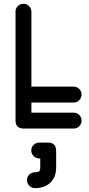

<svg xmlns="http://www.w3.org/2000/svg" viewBox="-20 -679 469 1014"><path d="M368.8 -84Q386.2 -84 398.5 -71.8Q410.8 -59.5 410.8 -42Q410.8 -24.5 398.5 -12.2Q386.2 0 368.8 0H105.5Q62 0 62 -43.5V-617.2Q62 -634.5 74.2 -646.8Q86.5 -659 104 -659Q121.5 -659 133.6 -646.8Q145.8 -634.5 145.8 -617.2V-84ZM368.8 -221.5Q386.2 -221.5 398.5 -209.2Q410.8 -197 410.8 -179.5Q410.8 -162.8 398.5 -150.1Q386.2 -137.5 368.8 -137.5H104Q86.5 -137.5 74.2 -150.1Q62 -162.8 62 -179.5Q62 -197 74.2 -209.2Q86.5 -221.5 104 -221.5ZM164.5 314.5Q147 314.5 134.8 301.9Q122.5 289.2 122.5 272.5Q122.5 255 134.8 242.9Q147 230.8 164.5 230.8Q181.8 230.8 187.1 225.6Q192.5 220.5 192.5 206.2V157.8H187.2Q169.8 157.8 157.5 145.1Q145.2 132.5 145.2 115.8Q145.2 98.5 157.5 86.2Q169.8 74 187.2 74H233Q276.5 74 276.5 117.5V206.2Q276.5 255.8 246.5 285.1Q216.5 314.5 164.5 314.5Z"/></svg>

Font: Libertine-Super Thin
Style: Regular
Weight: 100
Designer: Bastien Sozeau
Foundry: NBR — Bastien Sozeau
Version: Version 2.003;gftools[0.9.33]